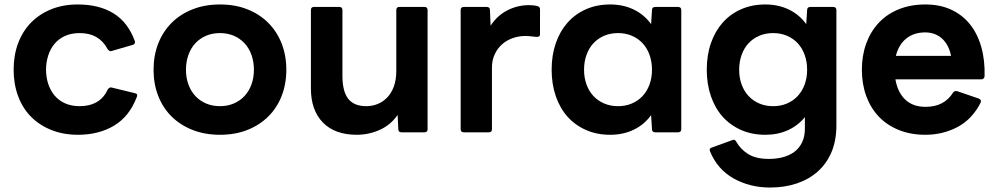

<svg xmlns="http://www.w3.org/2000/svg" viewBox="-20 -555 4456 859"><path d="M329 48Q263 48 209.5 26.5Q156 5 118.5 -33Q81 -71 61 -125Q41 -179 41 -243Q41 -308 61 -361.5Q81 -415 118.5 -453.5Q156 -492 209 -513.5Q262 -535 328 -535Q423 -535 487.5 -495.5Q552 -456 583 -372Q584 -370 584 -367Q584 -357 573 -354L480 -327L475 -326Q468 -326 461 -336Q423 -407 337 -407Q299 -407 270.5 -394Q242 -381 223.5 -358.5Q205 -336 195.5 -306Q186 -276 186 -243Q186 -210 195.5 -180.5Q205 -151 223.5 -128.5Q242 -106 270.5 -93Q299 -80 337 -80Q381 -80 413 -98.5Q445 -117 462 -155Q471 -167 481 -163L584 -138Q598 -135 592 -121Q559 -34 490.5 7Q422 48 329 48Z M964 48Q897 48 842 26.5Q787 5 748 -33.5Q709 -72 688 -125.5Q667 -179 667 -243Q667 -307 688 -360.5Q709 -414 748 -453Q787 -492 842 -513.5Q897 -535 964 -535Q1032 -535 1086.5 -513.5Q1141 -492 1180 -453Q1219 -414 1240 -360.5Q1261 -307 1261 -243Q1261 -179 1240 -125.5Q1219 -72 1180 -33.5Q1141 5 1086.5 26.5Q1032 48 964 48ZM964 -80Q998 -80 1026 -92Q1054 -104 1074 -125.5Q1094 -147 1105 -177Q1116 -207 1116 -243Q1116 -279 1105 -309.5Q1094 -340 1074 -361.5Q1054 -383 1026 -395Q998 -407 964 -407Q930 -407 902 -395Q874 -383 854 -361.5Q834 -340 823 -309.5Q812 -279 812 -243Q812 -207 823 -177Q834 -147 854 -125.5Q874 -104 902 -92Q930 -80 964 -80Z M1576 48Q1478 48 1424.5 -7Q1371 -62 1371 -159V-510Q1371 -524 1385 -524H1498Q1512 -524 1512 -510V-216Q1512 -146 1538 -113Q1564 -80 1619 -80Q1645 -80 1669 -89.5Q1693 -99 1712 -118.5Q1731 -138 1742 -168Q1753 -198 1753 -238V-510Q1753 -524 1767 -524H1879Q1893 -524 1893 -510V23Q1893 37 1879 37H1777Q1771 37 1766.5 34Q1762 31 1762 23L1759 -41Q1728 4 1679 26Q1630 48 1576 48Z M2055 37Q2041 37 2041 23V-510Q2041 -524 2055 -524H2157Q2163 -524 2167.5 -521Q2172 -518 2172 -510L2175 -440Q2204 -485 2249.5 -508.5Q2295 -532 2346 -532Q2358 -532 2367 -531Q2376 -530 2384 -528Q2396 -525 2396 -513V-402Q2396 -390 2384 -390Q2373 -390 2359.5 -392Q2346 -394 2329 -394Q2301 -394 2274 -384.5Q2247 -375 2226.5 -357Q2206 -339 2193.5 -312.5Q2181 -286 2181 -253V23Q2181 37 2167 37Z M2710 48Q2650 48 2601.5 26.5Q2553 5 2519 -33Q2485 -71 2466.5 -125Q2448 -179 2448 -243Q2448 -308 2466.5 -361.5Q2485 -415 2519 -453.5Q2553 -492 2601.5 -513.5Q2650 -535 2710 -535Q2769 -535 2816 -512Q2863 -489 2893 -447L2897 -510Q2897 -524 2912 -524H3013Q3028 -524 3028 -510V23Q3028 37 3013 37H2912Q2897 37 2897 23L2893 -40Q2863 2 2816 25Q2769 48 2710 48ZM2745 -80Q2779 -80 2807 -92Q2835 -104 2855 -125.5Q2875 -147 2886 -177Q2897 -207 2897 -243Q2897 -279 2886 -309.5Q2875 -340 2855 -361.5Q2835 -383 2807 -395Q2779 -407 2745 -407Q2711 -407 2683 -395Q2655 -383 2635 -361.5Q2615 -340 2604 -309.5Q2593 -279 2593 -243Q2593 -207 2604 -177Q2615 -147 2635 -125.5Q2655 -104 2683 -92Q2711 -80 2745 -80Z M3425 284Q3335 284 3262.5 243.5Q3190 203 3157 123Q3155 117 3155 116Q3155 108 3165 105L3256 72Q3260 70 3262 70Q3269 70 3274 79Q3294 114 3328.5 135Q3363 156 3420 156Q3453 156 3482 148.5Q3511 141 3533 125Q3555 109 3568 83Q3581 57 3581 20V-31Q3550 7 3505 27.5Q3460 48 3404 48Q3344 48 3295.5 26.5Q3247 5 3213 -33Q3179 -71 3160.5 -125Q3142 -179 3142 -243Q3142 -308 3160.5 -361.5Q3179 -415 3213 -453.5Q3247 -492 3295.5 -513.5Q3344 -535 3404 -535Q3463 -535 3510 -512Q3557 -489 3587 -447L3591 -510Q3591 -524 3606 -524H3707Q3722 -524 3722 -510V6Q3722 73 3700.5 124.5Q3679 176 3639.5 211.5Q3600 247 3545.5 265.5Q3491 284 3425 284ZM3439 -80Q3473 -80 3501 -92Q3529 -104 3549 -125.5Q3569 -147 3580 -177Q3591 -207 3591 -243Q3591 -279 3580 -309.5Q3569 -340 3549 -361.5Q3529 -383 3501 -395Q3473 -407 3439 -407Q3405 -407 3377 -395Q3349 -383 3329 -361.5Q3309 -340 3298 -309.5Q3287 -279 3287 -243Q3287 -207 3298 -177Q3309 -147 3329 -125.5Q3349 -104 3377 -92Q3405 -80 3439 -80Z M4120 48Q4054 48 4001 26.5Q3948 5 3911.5 -33.5Q3875 -72 3855.5 -125.5Q3836 -179 3836 -243Q3836 -307 3855.5 -360.5Q3875 -414 3911.5 -453Q3948 -492 4001 -513.5Q4054 -535 4120 -535Q4185 -535 4235 -512Q4285 -489 4319 -447Q4353 -405 4370 -345.5Q4387 -286 4385 -214Q4383 -200 4370 -200H3986Q3996 -142 4030 -109.5Q4064 -77 4121 -77Q4205 -77 4244 -141Q4251 -150 4263 -147L4359 -114Q4373 -108 4367 -95Q4329 -21 4263.5 13.5Q4198 48 4120 48ZM4235 -305Q4225 -355 4194.5 -382.5Q4164 -410 4119 -410Q4069 -410 4035 -383Q4001 -356 3988 -305Z"/></svg>

Font: LINE Seed JP_TTF Bold
Style: Regular
Weight: 700
Designer: LINE & Fontrix & Fontworks
Version: Version 1.009